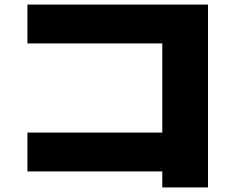

<svg xmlns="http://www.w3.org/2000/svg" viewBox="-20 -760 1040 840"><path d="M690 60V-10H100V-180H690V-570H100V-740H890V60Z"/></svg>

Font: M PLUS 2 Black
Style: Regular
Weight: 900
Designer: Coji Morishita
Foundry: UNDERFOREST DESIGN
Version: Version 1.001